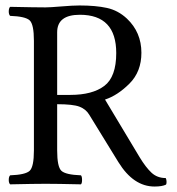

<svg xmlns="http://www.w3.org/2000/svg" viewBox="-20 -672 647 702"><path d="M272 -618Q189 -618 189 -554V-325H237Q318 -325 361.5 -358Q405 -391 405 -478Q405 -618 272 -618ZM189 -122Q189 -62 204.5 -47.5Q220 -33 276 -31Q280 -27 280 -14Q280 -2 276 2Q188 0 147 0Q107 0 17 2Q12 -3 12 -14Q12 -26 17 -31Q73 -33 88.5 -47.5Q104 -62 104 -122V-523Q104 -583 88.5 -597.5Q73 -612 17 -614Q12 -619 12 -630Q12 -642 17 -647Q111 -645 146 -645Q163 -645 204.5 -648.5Q246 -652 271 -652Q330 -652 371 -643Q412 -634 444 -604Q497 -554 497 -479Q497 -410 453.5 -366.5Q410 -323 364 -308L490 -98Q513 -60 534 -40.5Q555 -21 586 -21Q589 -15 589 -7Q589 0 587 3Q573 10 545 10Q468 10 413 -79L306 -253Q294 -273 270.5 -282Q247 -291 189 -291Z"/></svg>

Font: Ponomar Unicode TT
Style: Regular
Weight: 400
Designer: Vladislav V. Dorosh, Yuri A.W. Shardt, Nikita Simmons, Aleksandr Andreev
Foundry: Ponomar Project
Version: 1.1